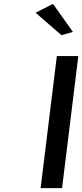

<svg xmlns="http://www.w3.org/2000/svg" viewBox="-20 -983 425 993"><path d="M357 -818 254 -963 164 -917 298 -801ZM301 -10 385 -693H274L190 -10Z"/></svg>

Font: Bluebird
Style: LiExtObl
Weight: 300
Designer: Jasper
Foundry: Cannot Into Space Fonts
Version: Version 0.98